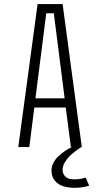

<svg xmlns="http://www.w3.org/2000/svg" viewBox="-20 -720 490 940"><path d="M327 0 302 -193.5H148L123.5 0H69.5L164 -700H286.5L380.5 0H378.5Q375 2 368.8 6Q362.5 10 346.5 22.2Q330.5 34.5 318.5 46.8Q306.5 59 296.5 76.5Q286.5 94 286.5 109.5Q286.5 131 298.8 143.2Q311 155.5 330 157.2Q349 159 366.5 156.8Q384 154.5 400 149.5L416.5 189Q385.5 198.5 353.8 199.5Q322 200.5 294.5 193.2Q267 186 249.5 165.8Q232 145.5 232 114.5Q232 95 242.2 76Q252.5 57 267.2 43.8Q282 30.5 296.8 20.2Q311.5 10 322 5L332 0ZM206.5 -655 153.5 -238.5H296.5L243.5 -655Z"/></svg>

Font: League Mono Condensed UltraLight
Style: Regular
Weight: 200
Width: 1
Designer: Tyler Finck
Foundry: The League of Moveable Type / Tyler Finck
Version: Version 2.210